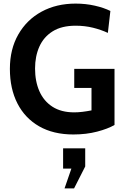

<svg xmlns="http://www.w3.org/2000/svg" viewBox="-20 -734 704 1068"><path d="M388 14Q277 14 198 -31.2Q119 -76.5 77 -158.5Q35 -240.5 35 -351Q35 -460.5 81.8 -542.2Q128.5 -624 211 -669Q293.5 -714 401 -714Q456.5 -714 507.2 -702.5Q558 -691 594 -673L580 -551Q542.5 -568.5 497.2 -579.8Q452 -591 401 -591Q323 -591 273 -559.8Q223 -528.5 199 -474.8Q175 -421 175 -353Q175 -281.5 199.2 -226.5Q223.5 -171.5 272 -140.2Q320.5 -109 393 -109Q415 -109 439.2 -112Q463.5 -115 489 -120V-245H393V-351H617V-39Q580.5 -17.5 520.2 -1.8Q460 14 388 14ZM392 314H339L377 204H331V91H454V192Z"/></svg>

Font: Cabin Resolve
Style: Bold-Resolve
Weight: 700
Designer: Pablo Impallari
Foundry: Pablo Impallari. http://www.impallari.com Igino Marini. http://www.ikern.com
Version: Version 3.001